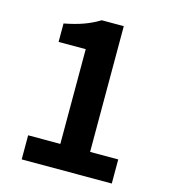

<svg xmlns="http://www.w3.org/2000/svg" viewBox="-110 -828 809 916"><g transform="rotate(15 294.5 -370.0)"><path d="M527 0V-119H388V-740H279C232 -711 181 -692 107 -678V-587H241V-119H82V0Z"/></g></svg>

Font: Kinto Sans
Style: Bold
Weight: 700
Designer: Authors: Ryoko NISHIZUKA  (kana & ideographs); Paul D. Hunt (Latin, Greek & Cyrillic); Wenlong ZHANG  (bopomofo); Sandol
Foundry: Adobe Systems Incorporated, ookami Inc.
Version: Version 0.001